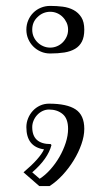

<svg xmlns="http://www.w3.org/2000/svg" viewBox="-20 -481 374 654"><path d="M89.8 106 115.2 127.9Q134.3 115.7 151.9 95.9Q169.4 76.2 182.6 53.2Q195.8 30.3 203.9 5.4Q211.9 -19.5 211.9 -42Q211.9 -77.1 193.4 -92.5Q174.8 -107.9 147 -107.9Q135.3 -107.9 124.8 -102.8Q114.3 -97.7 106.4 -89.1Q98.6 -80.6 94.2 -69.8Q89.8 -59.1 89.8 -47.9Q89.8 9.8 152.8 9.8L155.3 13.2Q143.1 60.1 89.8 106ZM148.9 152.8H113.8L60.1 106Q88.4 82 105.7 62.5Q123 43 129.9 27.8Q69.8 19 69.8 -47.9Q69.8 -63.5 75.7 -77.9Q81.5 -92.3 91.8 -103.5Q102.1 -114.7 116.2 -121.3Q130.4 -127.9 147 -127.9Q208 -127.9 237.5 -108.4Q267.1 -88.9 267.1 -42Q267.1 -17.6 257.3 10.3Q247.6 38.1 231.2 64.9Q214.8 91.8 193.6 114.7Q172.4 137.7 148.9 152.8ZM107.9 -422.9Q89.8 -406.2 89.8 -379.9Q89.8 -366.7 94.7 -355.7Q99.6 -344.7 108.2 -336.4Q116.7 -328.1 127.7 -323.5Q138.7 -318.8 150.9 -318.8Q163.1 -318.8 174.1 -323.5Q185.1 -328.1 193.4 -336.4Q201.7 -344.7 206.8 -355.7Q211.9 -366.7 211.9 -379.9Q211.9 -393.1 206.8 -404.1Q201.7 -415 193.4 -423.3Q185.1 -431.6 174.1 -436.3Q163.1 -440.9 150.9 -440.9Q139.2 -440.9 128.2 -436.5Q117.2 -432.1 107.9 -422.9ZM150.9 -460.9Q172.9 -460.9 193.6 -458.3Q214.4 -455.6 230.7 -446.8Q247.1 -438 257.1 -422.1Q267.1 -406.2 267.1 -379.9Q267.1 -355 259 -339.4Q251 -323.7 235.8 -314.7Q220.7 -305.7 199.2 -302.2Q177.7 -298.8 150.9 -298.8Q133.8 -298.8 119.1 -305.2Q104.5 -311.5 93.5 -322.5Q82.5 -333.5 76.2 -348.1Q69.8 -362.8 69.8 -379.9Q69.8 -397 76.2 -411.9Q82.5 -426.8 93.5 -437.7Q104.5 -448.7 119.4 -454.8Q134.3 -460.9 150.9 -460.9Z"/></svg>

Font: Jacques Francois Shadow
Style: Regular
Weight: 400
Designer: Alexei Vanyashin, Nikita Kanarev (i@xarsok.ru)
Foundry: Cyreal (www.cyreal.org)
Version: Version 1.003